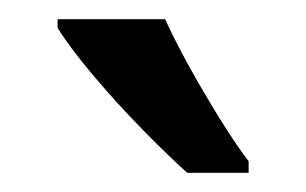

<svg xmlns="http://www.w3.org/2000/svg" viewBox="-20 -786 319 200"><path d="M152 -766Q162 -744 177.5 -716Q193 -688 209.5 -661.5Q226 -635 239 -618V-606H175Q156 -623 129 -650.5Q102 -678 77.5 -707Q53 -736 40 -757V-766Z"/></svg>

Font: Noto Sans Ethiopic ExtraCondensed Medium
Style: Regular
Weight: 500
Width: 2
Designer: Monotype Design Team
Foundry: Monotype Imaging Inc.
Version: Version 2.102; ttfautohint (v1.8.4.7-5d5b)